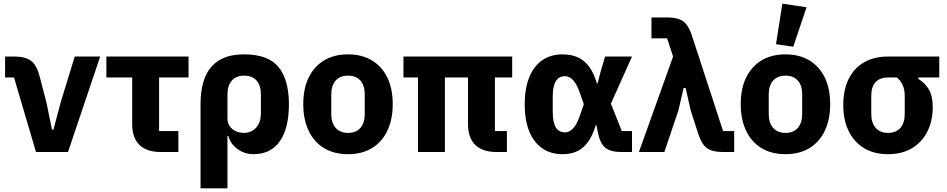

<svg xmlns="http://www.w3.org/2000/svg" viewBox="-20 -836 5208 1056"><path d="M354 0H178L57 -410H8V-525H60Q119 -525 150.5 -501.5Q182 -478 198 -416L235 -274L266 -123H274L314 -274L391 -525H531Z M961 0H863Q787 0 747 -39Q707 -78 707 -153V-410H565V-525H1017V-410H855V-115H961Z M1083 200V-263Q1083 -352 1108.5 -413Q1134 -474 1187 -505.5Q1240 -537 1323 -537Q1455 -537 1512 -467Q1569 -397 1569 -263Q1569 -130 1519 -59Q1469 12 1374 12Q1325 12 1286 -16.5Q1247 -45 1236 -88H1231V200ZM1323 -105Q1361 -105 1388 -133.5Q1415 -162 1415 -217V-316Q1415 -366 1391 -393Q1367 -420 1323 -420Q1280 -420 1255.5 -393Q1231 -366 1231 -316V-185Q1231 -160 1243.5 -142Q1256 -124 1277 -114.5Q1298 -105 1323 -105Z M1894 12Q1817 12 1762 -21.5Q1707 -55 1677.5 -117Q1648 -179 1648 -263Q1648 -348 1677.5 -409Q1707 -470 1762 -503.5Q1817 -537 1894 -537Q1971 -537 2026 -503.5Q2081 -470 2110.5 -409Q2140 -348 2140 -263Q2140 -179 2110.5 -117Q2081 -55 2026 -21.5Q1971 12 1894 12ZM1894 -105Q1938 -105 1962 -132.5Q1986 -160 1986 -209V-316Q1986 -366 1962 -393Q1938 -420 1894 -420Q1851 -420 1826.5 -393Q1802 -366 1802 -316V-209Q1802 -160 1826.5 -132.5Q1851 -105 1894 -105Z M2702 -410V-115H2768V0H2710Q2634 0 2594 -39Q2554 -78 2554 -153V-410H2427V0H2279V-410H2199V-525H2797V-410Z M3456 -115V0H3397Q3339 0 3310 -23Q3281 -46 3269 -104L3260 -148H3257Q3241 -95 3217 -59.5Q3193 -24 3158 -6Q3123 12 3074 12Q3010 12 2963.5 -19.5Q2917 -51 2891.5 -112Q2866 -173 2866 -262Q2866 -351 2891.5 -412.5Q2917 -474 2963.5 -505.5Q3010 -537 3074 -537Q3123 -537 3159.5 -520Q3196 -503 3221.5 -467.5Q3247 -432 3263 -377H3267L3285 -448L3308 -525H3456L3340 -266L3400 -115ZM3087 -108Q3103 -108 3117.5 -117.5Q3132 -127 3145 -147Q3158 -167 3169 -199L3191 -263L3169 -326Q3158 -358 3145 -378Q3132 -398 3117.5 -407.5Q3103 -417 3087 -417Q3054 -417 3037 -389.5Q3020 -362 3020 -302V-223Q3020 -163 3037 -135.5Q3054 -108 3087 -108Z M3682 -525 3649 -625H3563V-740H3652Q3709 -740 3738 -718.5Q3767 -697 3785 -642L3957 -115H4018V0H3954Q3897 0 3868 -21.5Q3839 -43 3821 -98L3779 -228L3751 -352H3740L3711 -228L3634 0H3494Z M4300 12Q4223 12 4168 -21.5Q4113 -55 4083.5 -117Q4054 -179 4054 -263Q4054 -348 4083.5 -409Q4113 -470 4168 -503.5Q4223 -537 4300 -537Q4377 -537 4432 -503.5Q4487 -470 4516.5 -409Q4546 -348 4546 -263Q4546 -179 4516.5 -117Q4487 -55 4432 -21.5Q4377 12 4300 12ZM4300 -105Q4344 -105 4368 -132.5Q4392 -160 4392 -209V-316Q4392 -366 4368 -393Q4344 -420 4300 -420Q4257 -420 4232.5 -393Q4208 -366 4208 -316V-209Q4208 -160 4232.5 -132.5Q4257 -105 4300 -105ZM4416 -796 4343 -579 4248 -593 4283 -816Z M5146 -410H5031V-402Q5070 -378 5090 -342Q5110 -306 5110 -247Q5110 -171 5080.5 -112.5Q5051 -54 4996 -21Q4941 12 4864 12Q4787 12 4732 -21.5Q4677 -55 4647.5 -115.5Q4618 -176 4618 -257Q4618 -342 4647.5 -401.5Q4677 -461 4732 -493Q4787 -525 4864 -525H5146ZM4912 -410H4864Q4821 -410 4796.5 -385Q4772 -360 4772 -310V-209Q4772 -160 4796.5 -132.5Q4821 -105 4864 -105Q4908 -105 4932 -132.5Q4956 -160 4956 -209V-310Q4956 -343 4944.5 -368.5Q4933 -394 4912 -410Z"/></svg>

Font: IBM Plex Sans Var
Style: Regular
Weight: 400
Designer: Mike Abbink, Paul van der Laan, Pieter van Rosmalen
Foundry: Bold Monday
Version: Version 3.000